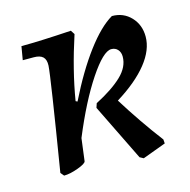

<svg xmlns="http://www.w3.org/2000/svg" viewBox="-80 -546 638 646"><g transform="rotate(-15 239.0 -223.0)"><path d="M331 15 234 -183 239 -198Q299 -229 331.5 -260Q364 -291 364 -327Q364 -342 355.5 -351.5Q347 -361 333 -361Q305 -361 256 -287.5Q207 -214 159 -98L149 -20Q148 -12 119.5 -1.5Q91 9 70 9L60 -3Q113 -326 115 -362Q116 -383 106 -392.5Q96 -402 74 -402H36L44 -449Q107 -449 218 -456L227 -442Q189 -326 172 -223L178 -220Q225 -315 273 -379Q321 -443 364 -468Q404 -468 430 -440.5Q456 -413 456 -372Q456 -326 418.5 -279Q381 -232 310 -188Q364 -101 424 -22L425 -8L344 22Z"/></g></svg>

Font: Alegreya Medium
Style: Italic
Weight: 500
Italic angle: -7°
Designer: Juan Pablo del Peral
Foundry: Huerta Tipografica
Version: Version 2.008; ttfautohint (v1.8)